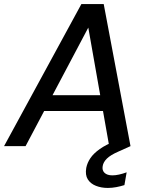

<svg xmlns="http://www.w3.org/2000/svg" viewBox="-37 -720 735 946"><path d="M-17 0 364 -700H474L606 0H501L398 -584L89 0ZM115 -173 156 -251H513L526 -173ZM494 206Q462 206 435.5 195.5Q409 185 395.5 163.5Q382 142 388 107Q393 82 408.5 59Q424 36 455 14Q486 -8 536 -27L590 -49L606 0L546 27Q507 44 489.5 61.5Q472 79 469 98Q465 119 478 131.5Q491 144 517 144Q532 144 550 140Q568 136 587 129L576 192Q557 198 536 202Q515 206 494 206Z"/></svg>

Font: DM Sans 17pt Medium
Style: Italic
Weight: 500
Italic angle: -10°
Version: Version 4.004;gftools[0.9.30]